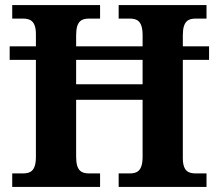

<svg xmlns="http://www.w3.org/2000/svg" viewBox="-20 -734 859 754"><path d="M28 0H373V-53H330C302 -53 279 -61 279 -118V-342H540V-118C540 -61 517 -53 489 -53H446V0H791V-53H749C722 -53 698 -60 698 -113V-499H801V-552H698V-596C698 -653 721 -661 749 -661H791V-714H446V-661H489C517 -661 540 -653 540 -596V-552H279V-596C279 -653 302 -661 330 -661H373V-714H28V-661H70C97 -661 121 -653 121 -600V-552H18V-499H121V-118C121 -61 98 -53 70 -53H28ZM279 -403V-499H540V-403Z"/></svg>

Font: Noto Nastaliq Urdu
Style: Bold
Weight: 700
Designer: Monotype Design Team (Patrick Giasson: type design, Kamal Mansour: OpenType code, Glenda Bellarosa). Updated by Simon Co
Foundry: Monotype Imaging Inc., Simon Cozens
Version: Version 3.009